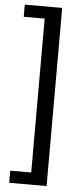

<svg xmlns="http://www.w3.org/2000/svg" viewBox="-61 -793 427 977"><g transform="rotate(5 153.0 -305.0)"><path d="M216 -760V150H25V88H132V-698H25V-760Z"/></g></svg>

Font: Hedvig Letters Sans
Style: Regular
Weight: 400
Designer: Alexander Örn & Tor Weibull
Foundry: Kanon Foundry
Version: Version 1.000; ttfautohint (v1.8.4.7-5d5b)